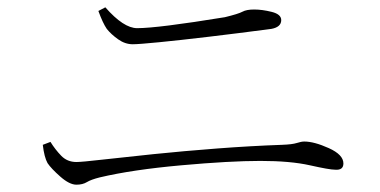

<svg xmlns="http://www.w3.org/2000/svg" viewBox="-20 -621 1040 525"><path d="M722 -542Q631 -530 551 -520.5Q471 -511 415 -505.5Q359 -500 343 -500Q322 -500 303 -513.5Q284 -527 272 -542Q261 -558 249 -591L268 -601Q318 -544 355 -544Q411 -544 595 -574Q632 -583 643 -589Q654 -595 675 -595Q697 -595 723 -588.5Q749 -582 749 -566Q749 -547 722 -542ZM97 -225 118 -233Q131 -212 147.5 -195Q164 -178 189 -178Q203 -178 260 -184.5Q317 -191 399.5 -199.5Q482 -208 574 -215Q666 -222 751 -225Q779 -226 791.5 -230Q804 -234 812 -234Q839 -234 879 -216Q919 -198 919 -174Q919 -155 896 -157Q881 -157 827.5 -169Q774 -181 692 -181Q609 -181 475.5 -169Q342 -157 253 -136Q229 -130 217.5 -123Q206 -116 189 -116Q170 -116 145 -138Q120 -160 110 -175Q101 -191 97 -225Z"/></svg>

Font: Minh Nguyen ExtraLight
Style: Regular
Weight: 250
Designer: Ryoko NISHIZUKA 西塚涼子 (kana & ideographs); Frank Grießhammer (Latin, Greek & Cyrillic); Wenlong ZHANG 张文龙 (bopomofo); San
Foundry: Adobe
Version: Version 1.100;July 7, 2023;FontCreator 14.0.0.2814 64-bit